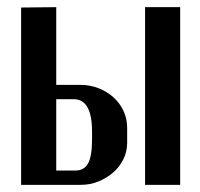

<svg xmlns="http://www.w3.org/2000/svg" viewBox="-20 -516 557 536"><path d="M205 -279Q231 -279 254.5 -270Q278 -261 296 -245Q314 -229 324.5 -207Q335 -185 335 -159V-117Q335 -93 324.5 -71.5Q314 -50 296 -34.5Q278 -19 255 -9.5Q232 0 206 0H39V-495L137 -496V-279ZM483 -496V0H385V-496ZM237 -148Q237 -239 186 -239H137V-40H191Q215 -40 226 -60Q237 -80 237 -128Z"/></svg>

Font: Moniqa Paragraph
Style: Bold
Weight: 700
Designer: Rajesh Rajput
Foundry: Rajesh Rajput
Version: Version 1.000